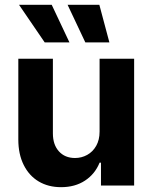

<svg xmlns="http://www.w3.org/2000/svg" viewBox="-20 -776 637 803"><path d="M396.5 -530.3H541V0H402.3V-95.7H396.5Q377.4 -48.3 335.7 -20.8Q293.9 6.8 235.4 6.8Q182.1 6.8 141.8 -17.1Q101.6 -41 79.1 -86.2Q56.6 -131.3 56.6 -192.4V-530.3H201.2V-217.8Q201.2 -170.9 226.3 -143.1Q251.5 -115.2 293.9 -115.2Q321.3 -115.2 344.7 -128.2Q368.2 -141.1 382.3 -166Q396.5 -190.9 396.5 -225.6ZM59.6 -755.9H196.3L270.5 -598.6H167ZM262.7 -755.9H395.5L437.5 -598.6H336.9Z"/></svg>

Font: Pretendard Std
Style: Bold
Weight: 700
Designer: Base glyphs from Inter by Rasmus Andersson; Hangeul glyphs from Noto Sans CJK(Source Han Sans) by Jang Soo-young and Kan
Foundry: Kil Hyung-jin
Version: Version 1.309